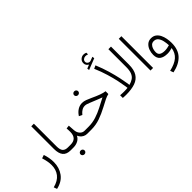

<svg xmlns="http://www.w3.org/2000/svg" viewBox="-16 -1721 2835 2835"><g transform="rotate(-45 1401.0 -303.5)"><path d="M24.9 260.3 6.3 209.5Q115.7 181.6 166.7 115.5Q217.8 49.3 217.8 -44.9Q217.8 -84 210 -126.5Q202.1 -168.9 187.5 -214.8L241.2 -232.9Q272 -140.1 272 -53.7Q272 63 210.2 147.9Q148.4 232.9 24.9 260.3Z M409.2 -662.6H463.4V-190.9Q463.4 -118.2 489.7 -88.9Q516.1 -59.6 570.8 -59.6H591.3V0H570.8Q486.3 0 447.8 -47.4Q409.2 -94.7 409.2 -190.4Z M571.8 -59.6H628.4Q757.8 -59.6 758.8 -197.3Q758.8 -218.3 757.8 -234.9Q756.8 -251.5 755.4 -271L807.6 -277.3L814.5 -178.2Q817.9 -125.5 847.4 -92.5Q877 -59.6 918.9 -59.6H938V0H918.5Q882.3 0 855.7 -14.2Q829.1 -28.3 812.3 -49.1Q795.4 -69.8 788.1 -88.9Q768.1 -45.9 725.3 -22.9Q682.6 0 627.9 0H571.8ZM629.9 145.5Q629.9 128.9 642.1 117.2Q654.3 105.5 672.4 105.5Q689.9 105.5 702.1 116.9Q714.4 128.4 714.4 145.5Q714.4 162.1 702.1 173.8Q689.9 185.5 672.4 185.5Q654.3 185.5 642.1 173.8Q629.9 162.1 629.9 145.5Z M1180.7 -539.6Q1180.7 -556.2 1192.9 -567.9Q1205.1 -579.6 1223.1 -579.6Q1240.7 -579.6 1252.9 -568.1Q1265.1 -556.6 1265.1 -539.6Q1265.1 -522.9 1252.9 -511.2Q1240.7 -499.5 1223.1 -499.5Q1205.1 -499.5 1192.9 -511.2Q1180.7 -522.9 1180.7 -539.6ZM919.9 -59.6H1002Q1085.9 -59.6 1161.6 -84Q1237.3 -108.4 1309.6 -145.8Q1381.8 -183.1 1454.6 -221.2Q1440.9 -226.1 1421.1 -233.9Q1401.4 -241.7 1374 -252.4Q1312 -275.4 1263.4 -297.1Q1214.8 -318.8 1182.1 -318.8Q1147.5 -318.8 1118.4 -300.5Q1089.4 -282.2 1069.8 -257.8L1061 -247.1L1011.7 -271L1017.6 -279.8Q1047.9 -324.7 1090.3 -350.8Q1132.8 -377 1182.6 -377Q1218.8 -377 1255.1 -363.3Q1291.5 -349.6 1331.5 -331.1Q1406.2 -295.9 1459.5 -276.6Q1512.7 -257.3 1551.3 -252.9L1550.8 -194.8Q1513.2 -187 1472.9 -167Q1432.6 -147 1364.3 -110.8Q1271 -61 1184.3 -30.5Q1097.7 0 1000.5 0H919.9Z M1656.2 -703.6Q1638.2 -714.8 1624.8 -731.9Q1611.3 -749 1611.3 -776.9Q1611.3 -816.9 1639.4 -842Q1667.5 -867.2 1702.1 -867.2Q1728 -867.2 1752.4 -856L1752.9 -820.8Q1740.7 -826.2 1729.2 -828.1Q1717.8 -830.1 1706.5 -830.1Q1682.6 -830.1 1663.1 -814.5Q1643.6 -798.8 1643.6 -773.4Q1643.6 -752.4 1661.9 -737.3Q1680.2 -722.2 1703.6 -725.6Q1706.1 -725.6 1708.5 -726.6Q1710.9 -727.5 1712.9 -728L1772.9 -750.5L1777.8 -716.3L1601.1 -646.5L1596.2 -679.7ZM1730 0Q1713.4 0 1696.3 -1Q1679.2 -2 1661.1 -2.9V-59.1Q1685.5 -57.6 1703.6 -56.6Q1721.7 -55.7 1739.7 -55.7Q1789.6 -55.7 1815.4 -59.6Q1815.4 -59.6 1809.1 -105Q1802.7 -150.4 1786.4 -227.8Q1770 -305.2 1741 -403.1Q1711.9 -501 1666.5 -606.4L1715.8 -628.9Q1760.7 -520.5 1790 -420.4Q1819.3 -320.3 1836.2 -241.2Q1853 -162.1 1859.9 -116Q1866.7 -69.8 1866.7 -69.8Q1915.5 -83 1949.7 -106.4Q1983.9 -129.9 2001.7 -173.6Q2019.5 -217.3 2019.5 -290V-662.6H2073.7V-288.6Q2073.7 -179.2 2034.2 -116Q1994.6 -52.7 1918 -26.4Q1841.3 0 1730 0Z M2290.5 -662.6V0H2236.3V-662.6Z M2746.6 -68.8Q2746.6 71.8 2672.1 150.9Q2597.7 230 2457.5 259.3L2438.5 208Q2557.1 181.2 2617.9 127.9Q2678.7 74.7 2691.9 -14.2Q2669.4 -7.3 2643.1 -2.4Q2616.7 2.4 2591.3 2.4Q2513.2 2.4 2470.5 -30.3Q2427.7 -63 2427.7 -135.3Q2427.7 -183.6 2444.3 -228.8Q2460.9 -273.9 2494.4 -303.2Q2527.8 -332.5 2578.1 -332.5Q2626 -332.5 2658.4 -308.6Q2690.9 -284.7 2710.2 -245.6Q2729.5 -206.5 2738 -160.2Q2746.6 -113.8 2746.6 -68.8ZM2593.8 -56.2Q2618.7 -56.2 2644 -60.8Q2669.4 -65.4 2692.9 -72.3Q2690.9 -121.6 2680.2 -168Q2669.4 -214.4 2644.8 -244.1Q2620.1 -273.9 2577.1 -273.9Q2542 -273.9 2521 -251.7Q2500 -229.5 2491 -198Q2481.9 -166.5 2481.9 -138.2Q2481.9 -93.3 2512 -74.7Q2542 -56.2 2593.8 -56.2Z"/></g></svg>

Font: Vazirmatn RD ExtraLight
Style: Regular
Weight: 200
Designer: Saber Rastikerdar
Foundry: Saber Rastikerdar
Version: Version 32.102